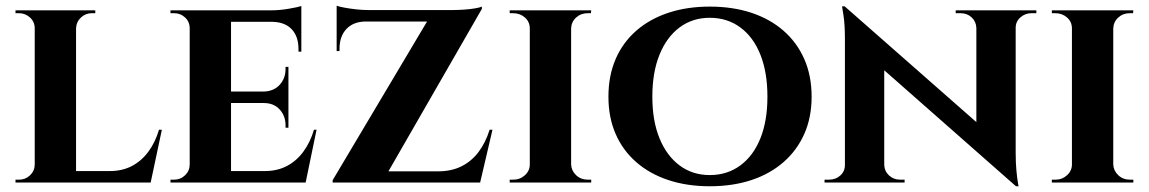

<svg xmlns="http://www.w3.org/2000/svg" viewBox="-20 -636 4003 669"><path d="M245 -600V0H101V-600ZM478 -40 502 0H243V-40ZM544 -184 505 0H332L363 -40Q406 -40 439.5 -57.5Q473 -75 497 -107.5Q521 -140 534 -184ZM104 -63 108 0H34V-10Q34 -10 40 -10Q46 -10 47 -10Q69 -10 85 -25.5Q101 -41 101 -63ZM243 -537V-600H312V-590Q311 -590 305.5 -590Q300 -590 300 -590Q278 -590 262 -575Q246 -560 245 -537ZM104 -537H101Q101 -560 84.5 -575Q68 -590 46 -590Q45 -590 39.5 -590Q34 -590 34 -590V-600H104Z M785 -600V0H641V-600ZM1019 -40 1042 0H783V-40ZM985 -317V-277H783V-317ZM1030 -600V-560H783V-600ZM1083 -184 1045 0H872L903 -40Q946 -40 979.5 -57.5Q1013 -75 1037 -107.5Q1061 -140 1074 -184ZM985 -279V-191H975V-199Q975 -232 954.5 -254.5Q934 -277 899 -277V-279ZM985 -403V-315H899V-317Q934 -318 954.5 -340.5Q975 -363 975 -396V-403ZM1030 -562V-456H1020V-465Q1020 -509 996.5 -534Q973 -559 929 -560V-562ZM1030 -615V-591L925 -600Q954 -600 986 -605.5Q1018 -611 1030 -615ZM644 -63 648 0H574V-10Q574 -10 580 -10Q586 -10 587 -10Q609 -10 625 -25.5Q641 -41 641 -63ZM644 -537H641Q641 -560 625 -575Q609 -590 587 -590Q586 -590 580 -590Q574 -590 574 -590V-600H648Z M1659 -613Q1659 -613 1659 -609Q1659 -605 1659 -605L1311 0H1139V-8L1468 -561H1153V-601H1557Q1576 -601 1597.5 -602.5Q1619 -604 1636 -607Q1653 -610 1659 -613ZM1649 -39 1642 0H1205V-39ZM1696 -184 1653 0H1472L1506 -39Q1553 -39 1588 -56.5Q1623 -74 1647.5 -106.5Q1672 -139 1686 -184ZM1153 -564H1255V-561Q1212 -561 1187.5 -535.5Q1163 -510 1163 -466V-458H1153ZM1153 -616Q1161 -613 1179.5 -609.5Q1198 -606 1220.5 -603.5Q1243 -601 1262 -601L1153 -591Z M1970 -600V0H1826V-600ZM1829 -63V0H1756V-10Q1756 -10 1762 -10Q1768 -10 1769 -10Q1792 -10 1809 -25.5Q1826 -41 1826 -63ZM1968 -63H1970Q1971 -41 1987.5 -25.5Q2004 -10 2028 -10Q2028 -10 2033.5 -10Q2039 -10 2040 -10V0H1968ZM1968 -537V-600H2040L2039 -590Q2039 -590 2034 -590Q2029 -590 2028 -590Q2004 -590 1987.5 -575Q1971 -560 1970 -537ZM1829 -537H1826Q1826 -560 1809 -575Q1792 -590 1768 -590Q1768 -590 1762 -590Q1756 -590 1756 -590V-600H1829Z M2453 -613Q2533 -613 2598 -591.5Q2663 -570 2710 -529Q2757 -488 2782.5 -430Q2808 -372 2808 -299Q2808 -227 2782.5 -169.5Q2757 -112 2710 -71Q2663 -30 2598 -8.5Q2533 13 2453 13Q2374 13 2309 -8.5Q2244 -30 2197 -71Q2150 -112 2125 -169.5Q2100 -227 2100 -299Q2100 -372 2125 -430Q2150 -488 2197 -529Q2244 -570 2309 -591.5Q2374 -613 2453 -613ZM2453 -26Q2514 -26 2559.5 -59.5Q2605 -93 2629.5 -154Q2654 -215 2654 -299Q2654 -384 2629.5 -445.5Q2605 -507 2559.5 -540.5Q2514 -574 2453 -574Q2393 -574 2348 -540.5Q2303 -507 2278 -445.5Q2253 -384 2253 -299Q2253 -215 2278 -154Q2303 -93 2348 -59.5Q2393 -26 2453 -26Z M2923 -614 3510 -98 3520 13 2934 -503ZM2927 -61V0H2853V-10Q2853 -10 2861 -10Q2869 -10 2869 -10Q2892 -10 2908 -24.5Q2924 -39 2924 -61ZM3061 -61Q3062 -39 3078 -24.5Q3094 -10 3116 -10Q3116 -10 3124 -10Q3132 -10 3132 -10V0H3059V-61ZM2923 -614 3061 -464V0H2924V-500Q2924 -551 2919 -582.5Q2914 -614 2914 -614ZM3519 -600V-104Q3519 -69 3521.5 -42.5Q3524 -16 3526.5 -1.5Q3529 13 3529 13H3520L3382 -146V-600ZM3516 -539V-600H3591V-590Q3591 -590 3582.5 -590Q3574 -590 3574 -590Q3552 -590 3535.5 -575.5Q3519 -561 3519 -539ZM3382 -539Q3381 -561 3365.5 -575.5Q3350 -590 3327 -590Q3327 -590 3318.5 -590Q3310 -590 3310 -590V-600H3384V-539Z M3859 -600V0H3715V-600ZM3718 -63V0H3645V-10Q3645 -10 3651 -10Q3657 -10 3658 -10Q3681 -10 3698 -25.5Q3715 -41 3715 -63ZM3857 -63H3859Q3860 -41 3876.5 -25.5Q3893 -10 3917 -10Q3917 -10 3922.5 -10Q3928 -10 3929 -10V0H3857ZM3857 -537V-600H3929L3928 -590Q3928 -590 3923 -590Q3918 -590 3917 -590Q3893 -590 3876.5 -575Q3860 -560 3859 -537ZM3718 -537H3715Q3715 -560 3698 -575Q3681 -590 3657 -590Q3657 -590 3651 -590Q3645 -590 3645 -590V-600H3718Z"/></svg>

Font: Cinzel
Style: Bold
Weight: 700
Designer: Natanael Gama
Version: Version 2.000